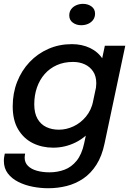

<svg xmlns="http://www.w3.org/2000/svg" viewBox="-22 -774 692 1020"><path d="M234.5 226Q193.5 226 152 218Q110.5 210 75.5 192.5Q40.5 175 19.5 147.2Q-1.5 119.5 -1.5 80.5Q-1.5 70 0 61Q1.5 52 3.5 42H111.5Q110.5 48.5 109.8 53.5Q109 58.5 109 63.5Q109 90 126.8 107.5Q144.5 125 174.5 133.2Q204.5 141.5 241 141.5Q283.5 141.5 320.8 127.5Q358 113.5 385.2 79.8Q412.5 46 425 -12L535 -531H643.5L533.5 -12Q519.5 55.5 490.2 101.2Q461 147 420.5 174.5Q380 202 332.5 214Q285 226 234.5 226ZM260.5 10.5Q202 10.5 153.2 -13.2Q104.5 -37 75 -85.8Q45.5 -134.5 45.5 -209Q45.5 -279 69 -339Q92.5 -399 135 -444Q177.5 -489 234.8 -514.2Q292 -539.5 360 -539.5Q413.5 -539.5 456.8 -518.8Q500 -498 525.2 -458Q550.5 -418 550.5 -359Q550.5 -344.5 548 -324.2Q545.5 -304 542 -289.5L484 -289Q486.5 -297 488 -310Q489.5 -323 489.5 -331.5Q489.5 -369 472.8 -394.2Q456 -419.5 428.2 -432.2Q400.5 -445 366 -445Q318 -445 280 -428Q242 -411 215.2 -380.5Q188.5 -350 174.2 -308.8Q160 -267.5 160 -220Q160 -173 177.2 -143Q194.5 -113 224 -99Q253.5 -85 290.5 -85Q330.5 -85 368.5 -102.8Q406.5 -120.5 435 -155Q463.5 -189.5 473.5 -238.5L534 -234Q517 -153.5 476 -99Q435 -44.5 379 -17Q323 10.5 260.5 10.5ZM409.5 -640Q383.5 -640 364.8 -653.8Q346 -667.5 346 -692Q346 -711.5 356.2 -725.2Q366.5 -739 383.2 -746.2Q400 -753.5 419 -753.5Q445 -753.5 464 -739.8Q483 -726 483 -701.5Q483 -682.5 472.8 -668.5Q462.5 -654.5 445.8 -647.2Q429 -640 409.5 -640Z"/></svg>

Font: Epilogue Medium
Style: Italic
Weight: 500
Italic angle: -12°
Designer: Tyler Finck
Foundry: Etcetera Type Co
Version: Version 2.112